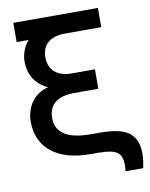

<svg xmlns="http://www.w3.org/2000/svg" viewBox="-91 -787 757 969"><g transform="rotate(-10 287.0 -302.0)"><path d="M315.5 0C376 -0.5 417.5 1 443.5 14.5C470.5 29.5 479.5 58.5 473 116H563.5C584.5 17 566 -40 522.5 -69C480.5 -97 418.5 -99.5 334.5 -98.5C230.5 -98 154.5 -126.5 154.5 -213C154.5 -281.5 201.5 -318 284 -318H410V-417.5H290.5C217.5 -417.5 174 -455 174 -520.5C174 -586 218 -621.5 292.5 -621.5H478.5V-720H45V-621.5H106C82 -593.5 67 -557 67 -517C67 -447.5 102.5 -396.5 161.5 -369.5C83.5 -350.5 45 -283.5 45 -212.5C45 -78 145.5 1 315.5 0Z"/></g></svg>

Font: Vela Sans SemBd
Style: Regular
Weight: 600
Designer: Principal design: Mikhail Sharanda - project Manrope.
Design modification: Ravid Balaliev
Foundry: Mikhail Sharanda
Version: Version 1.001